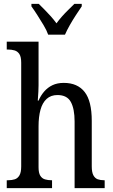

<svg xmlns="http://www.w3.org/2000/svg" viewBox="-20 -976 587 996"><path d="M15 0V-41H22Q42 -41 57 -46Q72 -51 81 -66.5Q90 -82 90 -113V-651Q90 -681 80.5 -695.5Q71 -710 55.5 -714.5Q40 -719 22 -719H15V-760H180V-534Q180 -517 179 -500Q178 -483 177 -470Q176 -457 176 -454H180Q191 -480 209 -501Q227 -522 252 -534Q277 -546 311 -546Q382 -546 419 -499Q456 -452 456 -349V-113Q456 -82 464.5 -66.5Q473 -51 487 -46Q501 -41 520 -41H523V0H367V-346Q367 -411 347.5 -447Q328 -483 278 -483Q244 -483 222 -463Q200 -443 190 -406.5Q180 -370 180 -321V-108Q180 -79 189 -64.5Q198 -50 213.5 -45.5Q229 -41 247 -41H250V0ZM230 -796Q222 -819 206 -845.5Q190 -872 173.5 -898Q157 -924 143 -943V-956H181Q196 -941 212.5 -924.5Q229 -908 244.5 -890.5Q260 -873 273 -855Q286 -873 301.5 -890.5Q317 -908 334 -924.5Q351 -941 366 -956H404V-943Q391 -924 374 -898Q357 -872 342 -845.5Q327 -819 317 -796Z"/></svg>

Font: Noto Serif Condensed
Style: Regular
Weight: 400
Width: 3
Designer: Monotype Design Team
Foundry: Monotype Imaging Inc.
Version: Version 2.015